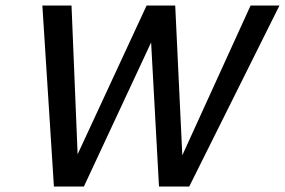

<svg xmlns="http://www.w3.org/2000/svg" viewBox="-20 -678 1036 698"><path d="M558 0 522 -658H617L647 -24H602L891 -658H996L668 0ZM176 0 134 -658H240L266 -24H219L513 -658H592L285 0Z"/></svg>

Font: Ysabeau SemiBold
Style: Italic
Weight: 600
Italic angle: -12°
Designer: Christian Thalmann (Catharsis Fonts)
Version: Version 2.002